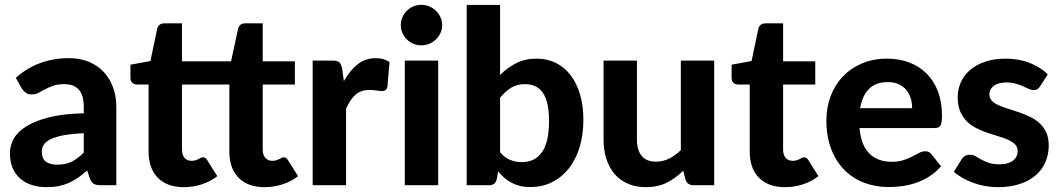

<svg xmlns="http://www.w3.org/2000/svg" viewBox="-20 -766 4386 794"><path d="M398 0Q378.5 0 368.2 -5.5Q358 -11 351.5 -28.5L340.5 -61Q321 -44 302.8 -31.2Q284.5 -18.5 264.8 -9.8Q245 -1 222.8 3.5Q200.5 8 173.5 8Q139.5 8 111.5 -1Q83.5 -10 63.2 -27.8Q43 -45.5 32 -72Q21 -98.5 21 -133Q21 -161.5 35.5 -189.8Q50 -218 85.2 -241.2Q120.5 -264.5 179.2 -280Q238 -295.5 326.5 -297.5V-324Q326.5 -372.5 306 -395.2Q285.5 -418 247 -418Q218.5 -418 199.5 -411.2Q180.5 -404.5 166.2 -396.8Q152 -389 139.5 -382.2Q127 -375.5 110.5 -375.5Q96 -375.5 86.2 -382.8Q76.5 -390 70 -400L45.5 -444Q91 -485 146 -505.2Q201 -525.5 265 -525.5Q311 -525.5 347.2 -510.5Q383.5 -495.5 408.8 -468.8Q434 -442 447.5 -405Q461 -368 461 -324V0ZM216.5 -85Q250.5 -85 276 -97.2Q301.5 -109.5 326.5 -135V-215Q276 -213 242.5 -206.5Q209 -200 189.2 -190.2Q169.5 -180.5 161.2 -167.8Q153 -155 153 -140Q153 -110 169.8 -97.5Q186.5 -85 216.5 -85Z M739.5 8Q704.5 8 677.5 -2.2Q650.5 -12.5 632 -31.5Q613.5 -50.5 604 -77.5Q594.5 -104.5 594.5 -138.5V-416.5H546Q535 -416.5 527.2 -423.5Q519.5 -430.5 519.5 -444.5V-498.5L602 -513.5L630 -647Q635.5 -669.5 660.5 -669.5H732.5V-512.5H935.5L964.5 -647Q970 -669.5 995 -669.5H1066.5V-512.5H1199.5V-416.5H1066.5V-147.5Q1066.5 -126 1077 -113.5Q1087.5 -101 1106 -101Q1116 -101 1123 -103.2Q1130 -105.5 1135 -108.2Q1140 -111 1144.2 -113.2Q1148.5 -115.5 1153 -115.5Q1159 -115.5 1163 -112.8Q1167 -110 1171 -103.5L1212.5 -37.5Q1184 -15 1148 -3.5Q1112 8 1073.5 8Q1038.5 8 1011.5 -2.2Q984.5 -12.5 966 -31.5Q947.5 -50.5 938 -77.5Q928.5 -104.5 928.5 -138.5V-416.5H732.5V-147.5Q732.5 -126 742.8 -113.5Q753 -101 772 -101Q782 -101 789 -103.2Q796 -105.5 801 -108.2Q806 -111 810.2 -113.2Q814.5 -115.5 819 -115.5Q825 -115.5 829 -112.8Q833 -110 837 -103.5L878.5 -37.5Q850 -15 814 -3.5Q778 8 739.5 8Z M1273 0V-515.5H1354.5Q1375.5 -515.5 1383.5 -508Q1391.5 -500.5 1395 -482L1402 -430.5Q1426.5 -474.5 1458.8 -500Q1491 -525.5 1534 -525.5Q1569 -525.5 1591 -509L1582 -407Q1579.5 -397 1574.2 -393.2Q1569 -389.5 1560 -389.5Q1552 -389.5 1537 -391.8Q1522 -394 1509 -394Q1471 -394 1448.8 -373.2Q1426.5 -352.5 1411 -315.5V0Z M1792 -515.5V0H1654V-515.5ZM1808.5 -662Q1808.5 -644.5 1801.5 -629.5Q1794.5 -614.5 1782.8 -603Q1771 -591.5 1755.2 -585Q1739.5 -578.5 1721.5 -578.5Q1704.5 -578.5 1689.2 -585Q1674 -591.5 1662.5 -603Q1651 -614.5 1644.2 -629.5Q1637.5 -644.5 1637.5 -662Q1637.5 -679.5 1644.2 -694.8Q1651 -710 1662.5 -721.5Q1674 -733 1689.2 -739.5Q1704.5 -746 1721.5 -746Q1739.5 -746 1755.2 -739.5Q1771 -733 1782.8 -721.5Q1794.5 -710 1801.5 -694.8Q1808.5 -679.5 1808.5 -662Z M1910 0V-745.5H2048V-456Q2078.5 -486.5 2115.2 -505Q2152 -523.5 2198.5 -523.5Q2243 -523.5 2278.8 -505.8Q2314.5 -488 2339.8 -455Q2365 -422 2378.8 -375.2Q2392.5 -328.5 2392.5 -270.5Q2392.5 -208 2376.8 -156.8Q2361 -105.5 2332 -69Q2303 -32.5 2262.8 -12.5Q2222.5 7.5 2173 7.5Q2149 7.5 2130 2.8Q2111 -2 2095 -10.5Q2079 -19 2065.5 -30.8Q2052 -42.5 2040 -57L2034.5 -26Q2031 -11.5 2023 -5.8Q2015 0 2001.5 0ZM2150.5 -418Q2118 -418 2094.2 -403.5Q2070.5 -389 2048 -362V-136Q2067.5 -113.5 2090.2 -104.5Q2113 -95.5 2137.5 -95.5Q2163 -95.5 2183.8 -104.8Q2204.5 -114 2219.5 -134.2Q2234.5 -154.5 2242.5 -187Q2250.5 -219.5 2250.5 -265.5Q2250.5 -306.5 2244 -335.2Q2237.5 -364 2224.8 -382.5Q2212 -401 2193.5 -409.5Q2175 -418 2150.5 -418Z M2614 -515.5V-188Q2614 -145 2633.8 -121.2Q2653.5 -97.5 2692.5 -97.5Q2721.5 -97.5 2747 -110.2Q2772.5 -123 2795.5 -145V-515.5H2933.5V0H2848.5Q2822 0 2814.5 -24L2805.5 -60Q2774.5 -29.5 2737.8 -10.8Q2701 8 2650.5 8Q2608.5 8 2575.8 -6.5Q2543 -21 2521 -47Q2499 -73 2487.5 -109Q2476 -145 2476 -188V-515.5Z M3225.5 8Q3190.5 8 3163.5 -2.2Q3136.5 -12.5 3118 -31.5Q3099.5 -50.5 3090 -77.5Q3080.5 -104.5 3080.5 -138.5V-416.5H3032Q3021 -416.5 3013.2 -423.5Q3005.5 -430.5 3005.5 -444.5V-498.5L3088 -513.5L3116 -647Q3121.5 -669.5 3146.5 -669.5H3218.5V-512.5H3351.5V-416.5H3218.5V-147.5Q3218.5 -126 3228.8 -113.5Q3239 -101 3258 -101Q3268 -101 3275 -103.2Q3282 -105.5 3287 -108.2Q3292 -111 3296.2 -113.2Q3300.5 -115.5 3305 -115.5Q3311 -115.5 3315 -112.8Q3319 -110 3323 -103.5L3364.5 -37.5Q3336 -15 3300 -3.5Q3264 8 3225.5 8Z M3648.5 -523.5Q3698 -523.5 3739.8 -507.8Q3781.5 -492 3811.8 -462Q3842 -432 3858.8 -388.2Q3875.5 -344.5 3875.5 -288.5Q3875.5 -273 3874 -263Q3872.5 -253 3869 -247Q3865.5 -241 3859.5 -238.8Q3853.5 -236.5 3844 -236.5H3534.5Q3541 -164 3575.8 -130.5Q3610.5 -97 3667 -97Q3695.5 -97 3716.2 -103.8Q3737 -110.5 3752.8 -118.8Q3768.5 -127 3781.2 -133.8Q3794 -140.5 3806.5 -140.5Q3822.5 -140.5 3831.5 -128.5L3871.5 -78.5Q3849.5 -53 3823 -36.2Q3796.5 -19.5 3768 -9.8Q3739.5 0 3710.5 3.8Q3681.5 7.5 3654.5 7.5Q3600.5 7.5 3553.8 -10.2Q3507 -28 3472.2 -62.8Q3437.5 -97.5 3417.5 -149Q3397.5 -200.5 3397.5 -268.5Q3397.5 -321 3414.8 -367.5Q3432 -414 3464.5 -448.5Q3497 -483 3543.5 -503.2Q3590 -523.5 3648.5 -523.5ZM3651 -426.5Q3601.5 -426.5 3573.5 -398.2Q3545.5 -370 3537 -318.5H3752Q3752 -340 3746.2 -359.5Q3740.5 -379 3728 -394Q3715.5 -409 3696.5 -417.8Q3677.5 -426.5 3651 -426.5Z M4281.5 -409.5Q4276 -401 4270.2 -397.2Q4264.5 -393.5 4254.5 -393.5Q4244.5 -393.5 4234 -398.5Q4223.5 -403.5 4210.5 -409.2Q4197.5 -415 4180.8 -420Q4164 -425 4142 -425Q4108.5 -425 4090 -411.2Q4071.5 -397.5 4071.5 -375Q4071.5 -359.5 4082 -349Q4092.5 -338.5 4109.8 -330.8Q4127 -323 4149 -316.2Q4171 -309.5 4194.2 -301.5Q4217.5 -293.5 4239.5 -283Q4261.5 -272.5 4278.8 -256.8Q4296 -241 4306.5 -218.8Q4317 -196.5 4317 -165Q4317 -127.5 4303.2 -95.8Q4289.5 -64 4263 -41Q4236.5 -18 4197 -5Q4157.5 8 4106 8Q4079.5 8 4053.5 3.2Q4027.5 -1.5 4004 -10.2Q3980.5 -19 3960 -30.5Q3939.5 -42 3924.5 -55.5L3956.5 -107Q3962 -116 3970.2 -121Q3978.5 -126 3991.5 -126Q4004 -126 4014.5 -119.8Q4025 -113.5 4038 -106.2Q4051 -99 4068.8 -92.8Q4086.5 -86.5 4113 -86.5Q4133 -86.5 4147.5 -91Q4162 -95.5 4171 -103.2Q4180 -111 4184.2 -120.8Q4188.5 -130.5 4188.5 -141Q4188.5 -158 4177.8 -168.8Q4167 -179.5 4149.8 -187.5Q4132.5 -195.5 4110 -202Q4087.5 -208.5 4064.2 -216.5Q4041 -224.5 4018.8 -235.5Q3996.5 -246.5 3979.2 -263.2Q3962 -280 3951.2 -304.5Q3940.5 -329 3940.5 -364Q3940.5 -396 3953 -424.8Q3965.5 -453.5 3990.5 -475.5Q4015.5 -497.5 4052.8 -510.5Q4090 -523.5 4139 -523.5Q4194 -523.5 4239 -505.5Q4284 -487.5 4313 -458.5Z"/></svg>

Font: Lato Heavy
Style: Regular
Weight: 800
Designer: Lukasz Dziedzic
Foundry: tyPoland Lukasz Dziedzic
Version: Version 2.007; 2014-02-27